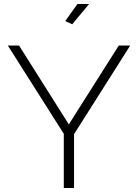

<svg xmlns="http://www.w3.org/2000/svg" viewBox="-20 -937 687 957"><path d="M75 -710 323 -317 572 -710H629L349 -268V0H298V-270L19 -710ZM340 -816 305 -832 366 -917H424Z"/></svg>

Font: Raleway Thin Light
Style: Regular
Weight: 300
Version: Version 4.026